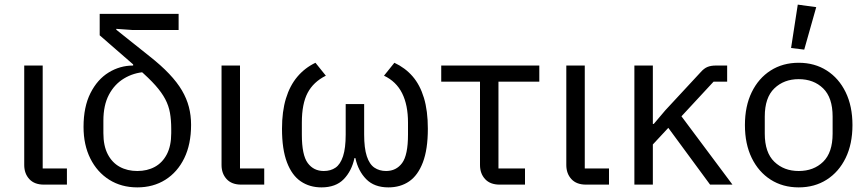

<svg xmlns="http://www.w3.org/2000/svg" viewBox="-20 -800 3761 832"><path d="M270 -70V0H170Q129 0 107 -24Q85 -48 85 -85V-516H165V-70Z M609 -488Q559 -485 517.5 -460Q476 -435 452 -389.5Q428 -344 428 -277V-223Q428 -168 447 -131.5Q466 -95 499 -77Q532 -59 575 -59Q618 -59 651 -77Q684 -95 703 -131.5Q722 -168 722 -223V-241Q722 -280 716.5 -311Q711 -342 696 -370.5Q681 -399 653.5 -430Q626 -461 581 -500L412 -647V-740H754V-670H554L484 -675V-671L627 -557Q678 -517 713 -480Q748 -443 768.5 -408Q789 -373 798.5 -336.5Q808 -300 808 -259Q808 -175 778.5 -114.5Q749 -54 696.5 -21Q644 12 575 12Q506 12 453.5 -21Q401 -54 371.5 -113Q342 -172 342 -250Q342 -337 372 -396.5Q402 -456 451 -486Q500 -516 557 -516V-534Z M1125 -70V0H1025Q984 0 962 -24Q940 -48 940 -85V-516H1020V-70Z M1558 -349V-217Q1558 -158 1569.5 -123Q1581 -88 1602.5 -73.5Q1624 -59 1653 -59Q1697 -59 1722.5 -93.5Q1748 -128 1748 -217V-269Q1748 -345 1722.5 -396Q1697 -447 1644 -472L1689 -528Q1736 -506 1768 -469Q1800 -432 1817 -376Q1834 -320 1834 -242Q1834 -153 1812.5 -96.5Q1791 -40 1753 -14Q1715 12 1663 12Q1602 12 1567 -23.5Q1532 -59 1520 -115H1516Q1504 -59 1469.5 -23.5Q1435 12 1373 12Q1322 12 1283.5 -14Q1245 -40 1223.5 -96.5Q1202 -153 1202 -242Q1202 -317 1219 -373Q1236 -429 1268.5 -467.5Q1301 -506 1347 -528L1392 -472Q1338 -445 1313 -397.5Q1288 -350 1288 -269V-217Q1288 -128 1313.5 -93.5Q1339 -59 1383 -59Q1413 -59 1434 -73.5Q1455 -88 1466.5 -123Q1478 -158 1478 -217V-349Z M2255 0H2145Q2104 0 2082 -24Q2060 -48 2060 -85V-446H1892V-516H2317V-446H2140V-70H2255Z M2619 -70V0H2519Q2478 0 2456 -24Q2434 -48 2434 -85V-516H2514V-70Z M3057 0 2876 -246 2809 -174V0H2729V-516H2809V-263H2813L2863 -322L3016 -487Q3031 -504 3046 -510Q3061 -516 3082 -516H3131V-446H3072L2933 -296L3154 0Z M3441 12Q3372 12 3319.5 -21.5Q3267 -55 3237.5 -115.5Q3208 -176 3208 -258Q3208 -340 3237.5 -400.5Q3267 -461 3319.5 -494.5Q3372 -528 3441 -528Q3510 -528 3562.5 -494.5Q3615 -461 3644.5 -400.5Q3674 -340 3674 -258Q3674 -176 3644.5 -115.5Q3615 -55 3562.5 -21.5Q3510 12 3441 12ZM3441 -59Q3506 -59 3547 -99Q3588 -139 3588 -221V-295Q3588 -377 3547 -417Q3506 -457 3441 -457Q3377 -457 3335.5 -417Q3294 -377 3294 -295V-221Q3294 -139 3335.5 -99Q3377 -59 3441 -59ZM3517 -769 3465 -585 3408 -592 3437 -780Z"/></svg>

Font: IBM Plex Sans Var
Style: Regular
Weight: 400
Designer: Mike Abbink, Paul van der Laan, Pieter van Rosmalen
Foundry: Bold Monday
Version: Version 3.000